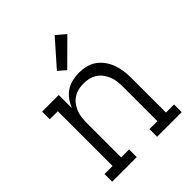

<svg xmlns="http://www.w3.org/2000/svg" viewBox="-213 -899 1027 1027"><g transform="rotate(-45 300.0 -386.0)"><path d="M37 0V-58H98V-472H37V-530H163V-430Q172 -454 187.5 -475.5Q203 -497 224.5 -511.5Q246 -526 272 -532Q298 -538 323 -538Q350 -538 376.5 -531.5Q403 -525 424.5 -509.5Q446 -494 461.5 -472Q477 -450 486 -425Q495 -400 498.5 -373.5Q502 -347 502 -320V-58H563V0H377V-58H437V-320Q437 -340 434.5 -360Q432 -380 424.5 -398.5Q417 -417 405 -433Q393 -449 376 -460Q359 -471 339.5 -475.5Q320 -480 300 -480Q280 -480 260.5 -475.5Q241 -471 224 -460Q207 -449 195 -433Q183 -417 175.5 -398.5Q168 -380 165.5 -360Q163 -340 163 -320V-58H223V0ZM289 -592 247 -628 374 -772 426 -728Z"/></g></svg>

Font: Iosevka Curly Slab LtEx
Style: Regular
Weight: 300
Width: 7
Monospace: yes
Designer: Belleve Invis
Foundry: Belleve Invis
Version: Version 11.1.0; ttfautohint (v1.8.3)